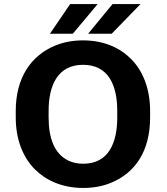

<svg xmlns="http://www.w3.org/2000/svg" viewBox="-20 -921 829 951"><path d="M723.5 -339V-371C723.5 -480.7 688.4 -568.4 631.1 -627C577.9 -681.4 498.6 -721 391.3 -721C342.2 -721 297.2 -712.8 256.5 -696.5C132.1 -646.6 58 -534.3 58 -371V-339C58 -229.6 94.1 -141.6 151.5 -83.5C204.7 -29.7 285.3 10 392.4 10C441.5 10 486.5 1.8 527.2 -14.5C651.9 -64.6 723.5 -175.2 723.5 -339ZM392.4 -110C365.3 -110 341.1 -115 319.8 -125C248.5 -158.5 220.8 -238.6 220.8 -339V-372C220.8 -497.5 265.6 -600 391.3 -600C517.4 -600 560.7 -498.4 560.7 -372V-339C560.7 -213.7 517.9 -110 392.4 -110ZM537.6 -901 416.6 -754H533.2L676.2 -901ZM327.5 -901 227.4 -754H340.7L463.9 -901Z"/></svg>

Font: Asimov
Style: Wid
Weight: 500
Designer: Google
Version: Version 2.000980; 2014